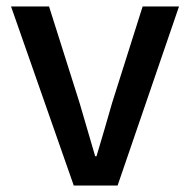

<svg xmlns="http://www.w3.org/2000/svg" viewBox="-20 -571 585 591"><path d="M207 0H342L531 -551H419L325 -254C310 -200 293 -144 277 -90H273C257 -144 241 -200 225 -254L131 -551H14Z"/></svg>

Font: Noto Sans CJK TC Medium
Style: Regular
Weight: 500
Designer: Ryoko NISHIZUKA 西塚涼子 (kana, bopomofo & ideographs); Paul D. Hunt (Latin, Greek & Cyrillic); Sandoll Communications 산돌커뮤니
Foundry: Adobe
Version: Version 2.004;hotconv 1.0.118;makeotfexe 2.5.65603